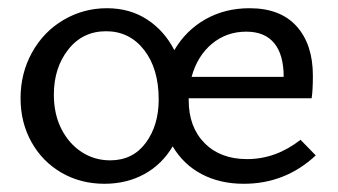

<svg xmlns="http://www.w3.org/2000/svg" viewBox="-20 -442 822 467"><path d="M748 -64Q674 5 573 5Q515 5 470.5 -18.5Q426 -42 400 -86Q374 -42 331 -18.5Q288 5 234 5Q176 5 129.5 -22Q83 -49 56.5 -96.5Q30 -144 30 -203Q30 -264 58 -314.5Q86 -365 134.5 -393.5Q183 -422 240 -422Q296 -422 338 -394.5Q380 -367 404 -320Q432 -368 479.5 -395Q527 -422 587 -422Q662 -422 701.5 -378Q741 -334 741 -258Q741 -222 738 -203H439V-198Q439 -133 477.5 -94Q516 -55 581 -55Q651 -55 711 -102ZM366 -200Q366 -275 330.5 -320.5Q295 -366 238 -366Q181 -366 146 -321.5Q111 -277 111 -212Q111 -164 129.5 -128Q148 -92 179 -72Q210 -52 248 -52Q303 -52 334.5 -94.5Q366 -137 366 -200ZM446 -255H670Q670 -309 647 -337Q624 -365 579 -365Q531 -365 495.5 -335.5Q460 -306 446 -255Z"/></svg>

Font: Ysabeau Infant Medium
Style: Regular
Weight: 500
Designer: Christian Thalmann (Catharsis Fonts)
Version: Version 0.003